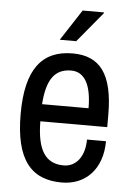

<svg xmlns="http://www.w3.org/2000/svg" viewBox="-53 -763 562 815"><g transform="rotate(5 228.0 -355.5)"><path d="M250 -591 357 -720 356 -723H266L180 -591ZM240 -538C108 -538 42 -452 42 -263C42 -68 110 12 241 12C343 12 413 -61 413 -179H332C332 -106 295 -61 243 -61C165 -61 129 -116 128 -239H413V-291C413 -467 355 -538 240 -538ZM240 -465C297 -465 327 -412 327 -312H129C136 -413 167 -465 240 -465Z"/></g></svg>

Font: Archivo Narrow
Style: Regular
Weight: 400
Designer: Hector Gatti
Foundry: Omnibus-Type
Version: Version 1.003;PS 001.003;hotconv 1.0.70;makeotf.lib2.5.58329